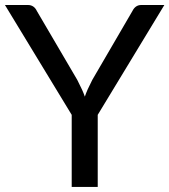

<svg xmlns="http://www.w3.org/2000/svg" viewBox="-21 -737 668 757"><path d="M364.3 0H261.7V-284.2L-1.5 -717.3H88.9Q113.3 -717.3 124.5 -693.4L283.7 -421.9Q306.2 -378.4 313.5 -356Q321.8 -381.3 342.8 -421.9L501 -693.4Q512.7 -717.3 536.1 -717.3H627L364.3 -284.2Z"/></svg>

Font: Lato-Medium
Style: Regular
Weight: 500
Designer: Lukasz Dziedzic
Foundry: tyPoland Lukasz Dziedzic
Version: Version 2.006; 2014-01-15